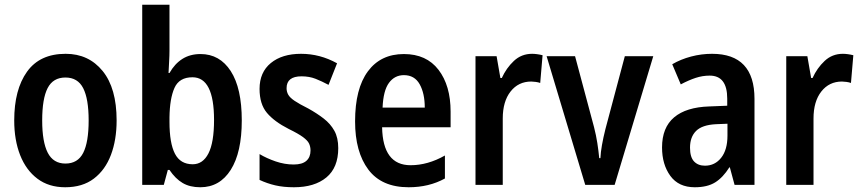

<svg xmlns="http://www.w3.org/2000/svg" viewBox="-20 -831 3635 810"><path d="M472 -323Q472 -241 448 -177.5Q424 -114 376 -77.5Q328 -41 255 -41Q186 -41 138 -77Q90 -113 65 -176.5Q40 -240 40 -323Q40 -453 94 -528.5Q148 -604 257 -604Q354 -604 413 -531.5Q472 -459 472 -323ZM158 -323Q158 -232 181.5 -186.5Q205 -141 256 -141Q308 -141 331 -186Q354 -231 354 -323Q354 -414 331 -459Q308 -504 256 -504Q204 -504 181 -459.5Q158 -415 158 -323Z M695 -617Q695 -597 693.5 -571.5Q692 -546 691 -523H695Q717 -562 749.5 -582.5Q782 -603 826 -603Q907 -603 953.5 -531Q1000 -459 1000 -323Q1000 -188 953.5 -114.5Q907 -41 825 -41Q781 -41 750.5 -59Q720 -77 695 -114H688L671 -51H580V-811H695ZM792 -505Q736 -505 716 -460Q696 -415 695 -336V-317Q695 -227 718 -182.5Q741 -138 793 -138Q836 -138 859.5 -184Q883 -230 883 -325Q883 -505 792 -505Z M1407 -206Q1407 -124 1357 -82.5Q1307 -41 1220 -41Q1176 -41 1141.5 -49Q1107 -57 1075 -72V-181Q1105 -163 1143 -150Q1181 -137 1219 -137Q1255 -137 1272.5 -152.5Q1290 -168 1290 -196Q1290 -212 1284 -225Q1278 -238 1258.5 -252.5Q1239 -267 1198 -287Q1137 -318 1106 -355Q1075 -392 1075 -456Q1075 -526 1122.5 -565Q1170 -604 1250 -604Q1330 -604 1402 -564L1366 -473Q1338 -488 1311.5 -498.5Q1285 -509 1252 -509Q1189 -509 1189 -459Q1189 -444 1196 -431.5Q1203 -419 1223 -405.5Q1243 -392 1281 -373Q1317 -353 1345.5 -331Q1374 -309 1390.5 -279.5Q1407 -250 1407 -206Z M1684 -603Q1779 -603 1830 -536.5Q1881 -470 1881 -360V-294H1592Q1595 -134 1712 -134Q1785 -134 1857 -175V-78Q1790 -41 1704 -41Q1590 -41 1534 -115.5Q1478 -190 1478 -319Q1478 -457 1532 -530Q1586 -603 1684 -603ZM1684 -514Q1645 -514 1621 -481.5Q1597 -449 1594 -377H1772Q1772 -437 1750.5 -475.5Q1729 -514 1684 -514Z M2225 -604Q2234 -604 2245.5 -602.5Q2257 -601 2269 -598L2259 -481Q2251 -484 2239.5 -485.5Q2228 -487 2221 -487Q2167 -487 2134 -445Q2101 -403 2101 -331V-51H1986V-594H2075L2091 -502H2097Q2116 -544 2148 -574Q2180 -604 2225 -604Z M2449 -51 2286 -594H2406L2486 -295Q2495 -260 2500 -227.5Q2505 -195 2508 -164H2513Q2514 -188 2519.5 -219Q2525 -250 2534 -286L2616 -594H2736L2573 -51Z M2984 -604Q3163 -604 3163 -414V-51H3079L3059 -125H3057Q3030 -82 2997 -61.5Q2964 -41 2911 -41Q2843 -41 2808 -89Q2773 -137 2773 -209Q2773 -293 2824 -336Q2875 -379 2973 -382L3048 -385V-415Q3048 -512 2974 -512Q2944 -512 2915 -502.5Q2886 -493 2852 -475L2816 -560Q2852 -581 2895.5 -592.5Q2939 -604 2984 -604ZM3000 -307Q2942 -304 2916.5 -278.5Q2891 -253 2891 -208Q2891 -168 2908 -150Q2925 -132 2954 -132Q2996 -132 3022.5 -165.5Q3049 -199 3049 -259V-309Z M3536 -604Q3545 -604 3556.5 -602.5Q3568 -601 3580 -598L3570 -481Q3562 -484 3550.5 -485.5Q3539 -487 3532 -487Q3478 -487 3445 -445Q3412 -403 3412 -331V-51H3297V-594H3386L3402 -502H3408Q3427 -544 3459 -574Q3491 -604 3536 -604Z"/></svg>

Font: Noto Sans Tamil UI Condensed SemiBold
Style: Regular
Weight: 600
Width: 3
Designer: Jelle Bosma - Monotype Design Team
Foundry: Monotype Imaging Inc.
Version: Version 2.004; ttfautohint (v1.8.4.7-5d5b)